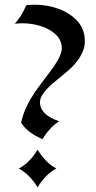

<svg xmlns="http://www.w3.org/2000/svg" viewBox="-20 -801 408 817"><path d="M129 -781Q182 -781 230.5 -763Q279 -745 310 -710.5Q341 -676 341 -626Q341 -556 254 -487L219 -458Q150 -403 150 -367Q150 -312 232 -285Q192 -260 161 -209Q95 -237 70 -279Q84 -354 157 -448L181 -480Q243 -559 243 -594Q243 -630 217.5 -654Q192 -678 153.5 -690Q115 -702 76 -702Q71 -702 62.5 -701.5Q54 -701 43 -700Q72 -732 92 -779Q102 -780 111 -780.5Q120 -781 129 -781ZM220 -84Q175 -61 140 -4Q106 -59 60 -84Q105 -107 140 -164Q175 -107 220 -84Z"/></svg>

Font: Pochaevsk
Style: Regular
Weight: 400
Version: Version 1.210; ttfautohint (v1.8.4.7-5d5b)